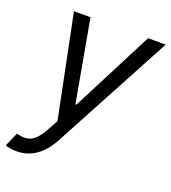

<svg xmlns="http://www.w3.org/2000/svg" viewBox="-149 -647 855 961"><g transform="rotate(20 279.0 -166.5)"><path d="M48.3 211.6Q27 211.6 10.5 208.3Q-6 204.9 -11.4 201.7L21.3 127.8Q50.4 135.7 73.5 133.3Q96.6 131 117.5 112.6Q138.5 94.1 160.5 54L190.3 0L79.5 -545.5H167.6L245.7 -110.8H251.4L474.4 -545.5H568.2L228.7 88.1Q161.6 211.6 48.3 211.6Z"/></g></svg>

Font: Inter UI
Style: Italic
Weight: 400
Italic angle: -9.39999°
Designer: Rasmus Andersson
Foundry: rsms
Version: 3.2;8d6f07862